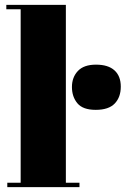

<svg xmlns="http://www.w3.org/2000/svg" viewBox="-20 -770 517 790"><path d="M6 -750H251V-18H307V0H10V-18H65V-732H6ZM374 -318Q321 -318 298.5 -345Q276 -372 276 -412Q276 -452 300.5 -478Q325 -504 375 -504Q425 -504 451 -480.5Q477 -457 477 -413.5Q477 -370 452 -344Q427 -318 374 -318Z"/></svg>

Font: Abril Fatface
Style: Regular
Weight: 400
Designer: Veronika Burian, Jos Scaglione
Foundry: TypeTogether
Version: Version 1.001